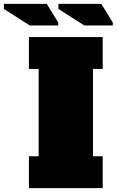

<svg xmlns="http://www.w3.org/2000/svg" viewBox="-129 -969 601 989"><path d="M20 0V-164H70V-614H20V-778H400V-614H350V-164H400V0ZM24 -838 -109 -923V-949H112L171 -853V-838ZM305 -838 172 -923V-949H393L452 -853V-838Z"/></svg>

Font: Alfa Slab One
Style: Regular
Weight: 400
Designer: JM Sole
Foundry: JM Sole
Version: Version 2.000